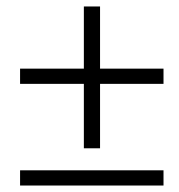

<svg xmlns="http://www.w3.org/2000/svg" viewBox="-20 -573 554 593"><path d="M239 -115V-553H289V-115ZM485 -314H42V-361H485ZM485 0H42V-47H485Z"/></svg>

Font: Source Serif 4 48pt SemiBold
Style: Italic
Weight: 600
Italic angle: -12°
Designer: Frank Grießhammer
Foundry: Adobe Systems Incorporated
Version: Version 4.004;hotconv 1.0.116;makeotfexe 2.5.65601